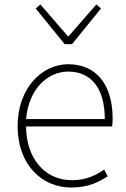

<svg xmlns="http://www.w3.org/2000/svg" viewBox="-20 -828 567 861"><path d="M300 13C378 13 423 -13 463 -37L447 -68C407 -39 362 -20 302 -20C178 -20 97 -122 97 -261H483C485 -275 485 -286 485 -297C485 -453 408 -540 286 -540C169 -540 59 -434 59 -262C59 -90 167 13 300 13ZM97 -294C108 -427 192 -507 286 -507C385 -507 450 -437 450 -294ZM270 -630H303L433 -790L412 -808L288 -666H284L161 -808L140 -790Z"/></svg>

Font: Harano Aji Gothic ExtraLight
Style: Regular
Weight: 250
Foundry: Masamichi Hosoda
Version: HaranoAjiGothic-ExtraLight version 20230610;ttx 4.39.4